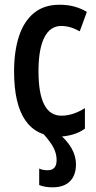

<svg xmlns="http://www.w3.org/2000/svg" viewBox="-20 -572 411 818"><path d="M231 9.8Q40 9.8 40 -267.6Q40 -353.5 60.8 -417.2Q81.5 -481 124.5 -516.4Q167.5 -551.8 233.4 -551.8Q268.6 -551.8 296.9 -543.9Q325.2 -536.1 350.1 -521.5L319.8 -438.5Q279.3 -461.4 240.7 -461.4Q193.8 -461.4 168.9 -412.4Q144 -363.3 144 -268.1Q144 -79.1 241.7 -79.1Q290.5 -79.1 341.8 -111.3V-23.9Q318.4 -6.8 288.6 1.5Q258.8 9.8 231 9.8ZM221.2 109.9Q221.2 83.5 208.7 58.6Q196.3 33.7 164.1 -2.4H230.5Q265.1 25.4 284.4 59.1Q303.7 92.8 303.7 127.4Q303.7 174.8 278.1 200.4Q252.4 226.1 203.6 226.1Q170.4 226.1 147 216.3V146Q160.6 153.3 183.1 153.3Q221.2 153.3 221.2 109.9Z"/></svg>

Font: Open Sans Condensed SemiBold
Style: Regular
Weight: 600
Width: 3
Designer: Monotype Design Team
Foundry: Monotype Imaging Inc.
Version: Version 3.000; ttfautohint (v1.8.4)